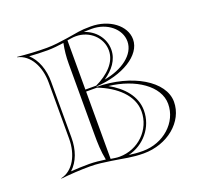

<svg xmlns="http://www.w3.org/2000/svg" viewBox="-114 -747 938 898"><g transform="rotate(-20 355.0 -297.5)"><path d="M670 -155C670 -257.6 529 -342.1 354 -344V-345.9C484.5 -353 590 -415.3 590 -495C590 -563.4 516.1 -619 425 -619C366.8 -619 357.9 -613.4 300 -605C264.2 -599.7 231.9 -595 197.8 -595C146.5 -595 103.1 -597.9 52 -603V-601C113.9 -587.7 150 -518.7 150 -440V-160C150 -81.3 113.9 -12.3 52 1V3C103.1 -2.1 146.5 -5 197.8 -5C231.9 -5 264.2 -0.3 300 5C357.9 13.4 396.8 24 455 24C573.7 24 670 -56.2 670 -155ZM300 -340H354C442.9 -305.5 512 -244.2 512 -165C512 -74 436.4 -0.2 343.2 -0.2C335 -0.2 328.1 -0.7 320 -2C313 -3.1 307 -4 300 -5ZM354 -350H300V-595C307 -596 313 -596.9 320 -598C328.1 -599.3 335 -599.8 343.2 -599.8C411 -599.8 466 -548.4 466 -485C466 -425.9 416.9 -380.3 354 -350ZM268 -352V-338V-140C268 -94 269 -54.8 278 -9.9C253.5 -13.4 222.6 -17 197.8 -17C165.6 -17 134.8 -15.7 106.2 -13.7C143.7 -47.5 162 -101.4 162 -160V-440C162 -499 142.7 -553.4 106.2 -586.3C136.7 -584.1 165.4 -583 197.8 -583C222.6 -583 253.5 -586.6 278 -590.1C271.1 -555.4 268 -525.4 268 -490ZM386 6.8C465.1 -12 524 -81.7 524 -165C524 -235.9 474 -291.6 406.6 -328.8C536 -314.4 641 -244.7 641 -155C641 -62.8 557.7 12 455 12C429.4 12 407.7 9.9 386 6.8ZM384.7 -605.7C395.5 -606.5 408 -607 425 -607C500.6 -607 562 -556.8 562 -495C562 -429.1 490.2 -378.3 401.2 -363.2C445.5 -393.2 478 -433.7 478 -485C478 -541.8 438.5 -589.3 384.7 -605.7Z"/></g></svg>

Font: Sortefax
Style: Medium
Weight: 500
Designer: gluk
Foundry: gluk
Version: Version 0.261